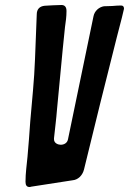

<svg xmlns="http://www.w3.org/2000/svg" viewBox="-20 -745 516 768"><path d="M98 3C101 3 102 3 103 2L271 -24C281 -25 290 -29 299 -37C307 -45 313 -55 316 -67C359 -244 402 -418 447 -595C463 -656 476 -707 476 -710C476 -719 472 -723 464 -723C452 -723 441 -722 429 -721L396 -720C376 -717 358 -701 354 -680L252 -188C249 -172 235 -166 223 -166C214 -166 196 -171 196 -188V-192C200 -231 205 -268 208 -307C216 -388 223 -468 231 -549C234 -578 237 -608 240 -637C243 -658 246 -678 246 -701C246 -717 239 -725 226 -725C203 -725 182 -723 159 -722C138 -720 127 -708 127 -687L120 -508C117 -424 108 -343 101 -259C98 -212 94 -165 90 -118C87 -85 82 -53 82 -18C82 -4 87 3 98 3Z"/></svg>

Font: Bangerz
Style: Regular
Weight: 400
Designer: vernon adams
Foundry: Vernon Adams
Version: Version 2.10;December 28, 2023;FontCreator 13.0.0.2683 64-bi